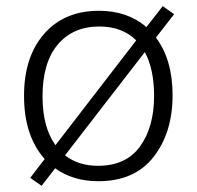

<svg xmlns="http://www.w3.org/2000/svg" viewBox="-20 -578 640 623"><path d="M118 -265Q118 -375 167.5 -433.5Q217 -492 302 -492Q377 -492 422 -447L160 -107Q118 -165 118 -265ZM298 -40Q234 -40 191 -74L450 -409Q480 -353 480 -267Q480 -166 434.5 -103Q389 -40 298 -40ZM299 10Q417 10 478.5 -69Q540 -148 540 -269Q540 -384 486 -456L545 -532L508 -558L455 -490Q394 -543 301 -543Q189 -543 123.5 -468.5Q58 -394 58 -267Q58 -137 125 -62L78 -1L115 25L159 -32Q217 10 299 10Z"/></svg>

Font: Noto Sans Mono UI Light
Style: Regular
Weight: 300
Designer: Monotype Design team
Foundry: Monotype Imaging Inc.
Version: 1.000